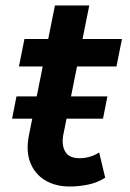

<svg xmlns="http://www.w3.org/2000/svg" viewBox="-20 -672 474 699"><path d="M234 7Q182 7 144.5 -15.5Q107 -38 90.5 -79.5Q74 -121 85 -178L180 -652H305L210 -179Q204 -142 218 -119Q232 -96 271 -96Q289 -96 307.5 -101.5Q326 -107 341 -117L363 -25Q335 -7 301 0Q267 7 234 7ZM49 -430 69 -530H424L404 -430ZM24 -240 40 -321H371L355 -240Z"/></svg>

Font: MOST Montserrat SemiBold
Style: Italic
Weight: 600
Italic angle: -11.3°
Designer: Julieta Ulanovsky
Foundry: Julieta Ulanovsky
Version: Version 8.000;March 11, 2024;FontCreator 15.0.0.2926 64-bit